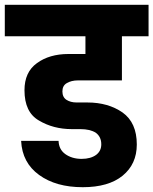

<svg xmlns="http://www.w3.org/2000/svg" viewBox="-37 -760 639 800"><path d="M288 -425C288 -425 471 -425 471 -425C471 -425 471 -609 471 -609C471 -609 582 -609 582 -609C582 -609 582 -740 582 -740C582 -740 -17 -740 -17 -740C-17 -740 -17 -609 -17 -609C-17 -609 319 -609 319 -609C319 -609 319 -535 319 -535C319 -535 248 -535 248 -535C248 -535 248 -535 248 -535C195 -535 151 -522 117 -497C82 -472 65 -434 65 -384C65 -384 65 -384 65 -384C65 -323 85 -281 125 -258C165 -234 211 -222 262 -222C262 -222 298 -222 298 -222C298 -222 298 -222 298 -222C325 -222 346 -217 362 -207C377 -196 385 -180 385 -159C385 -159 385 -159 385 -159C385 -140 378 -126 364 -115C349 -104 329 -98 303 -98C303 -98 303 -98 303 -98C276 -98 253 -105 235 -118C217 -131 208 -149 207 -173C207 -173 51 -173 51 -173C51 -173 51 -173 51 -173C54 -112 79 -65 126 -31C173 3 233 20 308 20C308 20 308 20 308 20C379 20 435 4 474 -28C513 -60 533 -103 533 -158C533 -158 533 -158 533 -158C533 -219 513 -263 474 -291C434 -319 385 -333 327 -333C327 -333 282 -333 282 -333C282 -333 282 -333 282 -333C265 -333 251 -337 240 -344C229 -351 223 -363 223 -379C223 -379 223 -379 223 -379C223 -395 229 -407 242 -414C254 -421 269 -425 288 -425Z"/></svg>

Font: Girnar Poppins
Style: Bold
Weight: 500
Designer: Ninad Kale (Devanagari), Jonny Pinhorn (Latin)
Foundry: Indian Type Foundry
Version: ""